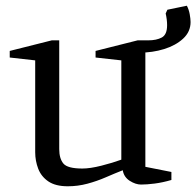

<svg xmlns="http://www.w3.org/2000/svg" viewBox="-20 -641 686 671"><path d="M217 10Q174 10 149 -7Q124 -24 113.5 -51.5Q103 -79 103 -109V-430L14 -440V-463L161 -500H187V-120Q187 -87 201.5 -69.5Q216 -52 268 -52Q295 -52 334.5 -62Q374 -72 404 -83V-430L314 -440V-463L461 -500H488V-58L579 -40V-12Q548 -3 520.5 0.5Q493 4 473 4Q454 4 433.5 -9Q413 -22 409 -46Q381 -35 350 -21.5Q319 -8 285.5 1Q252 10 217 10ZM461 -457V-500H498Q527 -500 545.5 -510Q564 -520 564 -553Q564 -572 559 -594L565 -607L633 -621Q640 -608 643 -591.5Q646 -575 646 -564Q646 -530 620 -506Q594 -482 553.5 -469.5Q513 -457 468 -457Z"/></svg>

Font: Manuale
Style: Regular
Weight: 400
Designer: Eduardo Tunni / Pablo Cosgaya
Foundry: Eduardo Tunni / Pablo Cosgaya
Version: Version 1.002